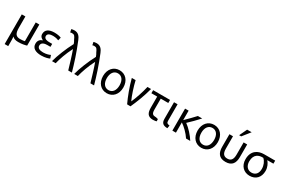

<svg xmlns="http://www.w3.org/2000/svg" viewBox="141 -2286 5866 3973"><g transform="rotate(30 3074.0 -299.5)"><path d="M299 12C392 12 457 -4 499 -17V-521H413V-73C401 -69 358 -61 302 -61C199 -61 166 -118 166 -254V-521H80V188H165V84C165 47 165 4 160 -38C187 -7 229 12 299 12Z M865 -460C935 -459 980 -442 1001 -433L1019 -506C996 -517 937 -534 861 -534C724.4 -534 647.7 -484.5 647.7 -381C647.7 -324.6 687.4 -291.7 728 -275C666 -254 627 -214 627 -138C627 -33 716 16 850 16C949 16 1024 -10 1047 -24L1022 -97C1003 -84 934 -59 854 -59C767 -59 715 -87 715 -144C715 -225 802 -236 855 -236H930V-307H860C817 -307 734 -314 734 -382C734 -442.6 798.3 -460 865 -460Z M1356 -430C1408 -287 1455 -122 1493 4H1580C1528 -183 1458 -404 1359 -644C1329 -717 1287 -780 1192 -780C1160 -780 1134 -774 1119 -769L1134 -697C1143 -701 1156 -705 1174 -705C1175.3 -705 1176.6 -705 1177.9 -705C1231.6 -705 1244.9 -684.1 1282 -603C1296 -585 1306 -558 1318 -526C1229 -360 1142 -141 1105 4H1192C1220 -111 1273 -270 1356 -430Z M1886 -430C1938 -287 1985 -122 2023 4H2110C2058 -183 1988 -404 1889 -644C1859 -717 1817 -780 1722 -780C1690 -780 1664 -774 1649 -769L1664 -697C1673 -701 1686 -705 1704 -705C1705.3 -705 1706.6 -705 1707.9 -705C1761.6 -705 1774.9 -684.1 1812 -603C1826 -585 1836 -558 1848 -526C1759 -360 1672 -141 1635 4H1722C1750 -111 1803 -270 1886 -430Z M2567 -260C2567 -138 2510 -60 2415 -60C2321 -60 2263 -137 2263 -260C2263 -381 2321 -460 2415 -460C2510 -460 2567 -382 2567 -260ZM2657 -259C2657 -424 2557 -533 2415 -533C2273 -533 2173 -424 2173 -259C2173 -95 2273 14 2415 14C2558 14 2657 -95 2657 -259Z M2941 -94C2891 -202 2831 -383 2800 -521H2709C2759 -330 2830 -145 2898 1C2909 1 2921 2 2932 2H2979C3046 -145 3119 -329 3169 -521H3083C3052 -384 2990 -195 2941 -94Z M3602 -53C3587 -56 3572 -60 3545 -67C3540.8 -66.8 3536.8 -66.6 3532.9 -66.6C3505 -66.6 3483.8 -73.1 3468 -88C3450 -105 3442 -137 3442 -191V-449H3622V-522H3218V-449H3357V-190C3357 -63 3389 12 3520 12C3560 12 3590 5 3604 0Z M3878 -57C3823 -64 3802 -74 3802 -133V-522H3717V-129C3717 -26 3762 11 3866 13Z M4066 4V-241C4141 -193 4248 -90 4308 4H4408C4350 -92 4239 -215 4149 -278C4212 -336 4329 -453 4390 -522H4287C4244 -474 4137 -365 4066 -296V-522H3981V4Z M4826 -260C4826 -138 4769 -60 4674 -60C4580 -60 4522 -137 4522 -260C4522 -381 4580 -460 4674 -460C4769 -460 4826 -382 4826 -260ZM4916 -259C4916 -424 4816 -533 4674 -533C4532 -533 4432 -424 4432 -259C4432 -95 4532 14 4674 14C4817 14 4916 -95 4916 -259Z M5274 -605 5419 -787H5311L5225 -605ZM5253 16C5411 16 5465 -80 5465 -221V-522H5380V-229C5380 -107 5334 -62 5253 -62C5171 -62 5126 -107 5126 -229V-522H5041V-221C5041 -80 5095 16 5253 16Z M5981 -236C5981 -124 5924 -61 5829 -61C5741 -61 5676 -128 5676 -242C5676 -422 5801 -449 5864 -449H5892C5946 -402 5981 -321 5981 -236ZM6069 -237C6069 -328 6029 -401 5988 -449H6134V-522H5868C5728 -522 5587 -449 5587 -242C5587 -81 5691 16 5829 16C5972 16 6069 -79 6069 -237Z"/></g></svg>

Font: Repo
Style: Regular
Weight: 400
Designer: Stefan Peev
Foundry: Context Ltd
Version: Version 0.000